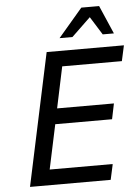

<svg xmlns="http://www.w3.org/2000/svg" viewBox="-60 -963 739 1010"><g transform="rotate(-5 309.0 -458.0)"><path d="M518 -317H218L168 -82H501L483 0H57L206 -699H614L596 -617H281L235 -399H535ZM280 -766 408 -916H502L567 -766H508L448 -862L348 -766Z"/></g></svg>

Font: Fragment Mono
Style: Italic
Weight: 400
Italic angle: -12°
Designer: Wei Huang based on Nimbus Sans by URW Studio, based on Helvetica by Max Miedinger.
Foundry: Wei Huang
Version: Version 1.011; ttfautohint (v1.8.4.7-5d5b)